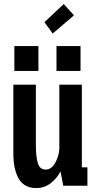

<svg xmlns="http://www.w3.org/2000/svg" viewBox="-20 -919 490 950"><path d="M159 11.5Q100 11.5 73 -34.2Q46 -80 46 -161.5V-500H157.5V-199Q157.5 -144.5 167 -112.2Q176.5 -80 206 -80Q233.5 -80 251.8 -111Q270 -142 273.5 -179V-500H385V-91H412.5V0H293L279.5 -70.5Q261 -36 230.5 -12.2Q200 11.5 159 11.5ZM51 -691H170V-568H51ZM259.5 -691H378.5V-568H259.5ZM240.5 -753 200 -809.5 295.5 -899 346 -843Z"/></svg>

Font: Trispace Condensed Medium
Style: Regular
Weight: 500
Width: 3
Designer: Tyler Finck
Foundry: Etcetera Type Company
Version: Version 1.210; ttfautohint (v1.8.3)